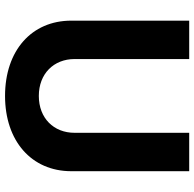

<svg xmlns="http://www.w3.org/2000/svg" viewBox="-24 -742 778 769"><g transform="rotate(90 364.5 -358.0)"><path d="M512.4 -727.3V-268.1C512.4 -185 454.2 -125 364.7 -125C275.6 -125 217 -185 217 -268.1V-727.3H63.2V-255C63.2 -95.9 183.2 10.3 364.7 10.3C545.5 10.3 666.2 -95.9 666.2 -255V-727.3Z"/></g></svg>

Font: Karasuma Gothic
Style: Bold
Weight: 700
Designer: Rasmus Andersson / Ryoko Nishizuka
Foundry: Genbu
Version: Version 1.00